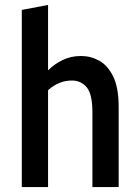

<svg xmlns="http://www.w3.org/2000/svg" viewBox="-20 -755 563 775"><path d="M68 0V-715L174 -735V-471Q200 -497 233.5 -513Q267 -529 307 -529Q346 -529 380.5 -510Q415 -491 437 -446Q459 -401 459 -323V0H353V-302Q353 -375 330 -402.5Q307 -430 270 -430Q218 -430 174 -391V0Z"/></svg>

Font: Radio Canada Condensed Medium
Style: Regular
Weight: 500
Width: 3
Designer: Charles Daoud, Etienne Aubert Bonn, Alexandre Saumier Demers, Jacques Le Bailly
Foundry: Radio-Canada
Version: Version 2.104; ttfautohint (v1.8.4.7-5d5b);gftools[0.9.28.de